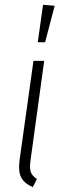

<svg xmlns="http://www.w3.org/2000/svg" viewBox="-20 -777 258 804"><path d="M160.2 -756.8 209 -752.9 168.9 -600.1H138.2ZM165 -522 107.9 -106Q103 -73.2 108.9 -56.6Q114.7 -40 134.8 -27.8L117.2 6.8Q80.6 -9.8 68.1 -35.4Q55.7 -61 62 -106.9L120.1 -522Z"/></svg>

Font: Fira Sans Compressed ExtraLight
Style: Italic
Weight: 250
Width: 3
Italic angle: -8°
Designer: Carrois Corporate & Edenspiekermann AG
Foundry: Carrois Corporate GbR & Edenspiekermann AG
Version: Version 4.203;PS 004.203;hotconv 1.0.88;makeotf.lib2.5.64775